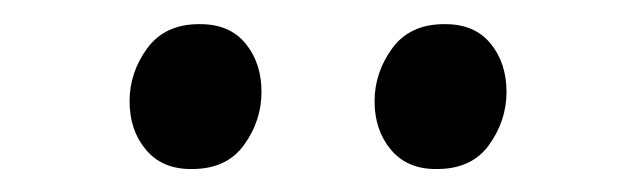

<svg xmlns="http://www.w3.org/2000/svg" viewBox="-20 -802 540 163"><path d="M142 -658.5Q117.5 -658.5 103.8 -675Q90 -691.5 90 -716Q90 -740.5 105 -761Q120 -781.5 149 -781.5H150Q175 -781.5 188.5 -765Q202 -748.5 202 -724Q202 -699.5 187.2 -679Q172.5 -658.5 143 -658.5ZM350 -658.5Q325.5 -658.5 311.8 -675Q298 -691.5 298 -716Q298 -740.5 313 -761Q328 -781.5 357 -781.5H358Q383 -781.5 396.5 -765Q410 -748.5 410 -724Q410 -699.5 395.2 -679Q380.5 -658.5 351 -658.5Z"/></svg>

Font: Merriweather Light
Style: Regular
Weight: 300
Designer: Eben Sorkin
Foundry: Eben Sorkin
Version: Version 2.100